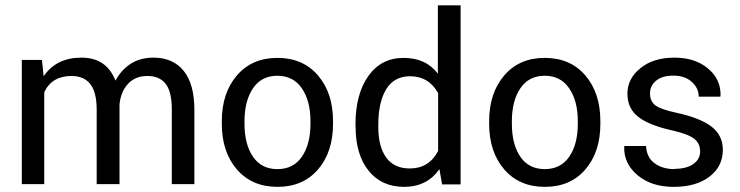

<svg xmlns="http://www.w3.org/2000/svg" viewBox="-20 -705 2832 735"><path d="M149.4 0H63.5V-475.6H140.6L147 -413.1Q195.8 -484.4 291.7 -484.4Q387.7 -484.4 421.9 -396.5Q471.2 -484.4 567.4 -484.4Q642.1 -484.4 683.1 -433.8Q724.1 -383.3 724.1 -284.2V0H637.7V-285.2Q637.7 -354 614.3 -384Q590.8 -414.1 544.2 -414.1Q497.6 -414.1 470 -384Q442.4 -354 437.5 -305.7V0H350.1V-285.2Q350.1 -351.6 325.9 -382.8Q301.8 -414.1 253.9 -414.1Q178.7 -414.1 149.4 -352.1Z M916 -241.2V-231.4Q916 -152.3 948.5 -105Q981 -57.6 1042 -57.6Q1103 -57.6 1135.7 -105.2Q1168.5 -152.8 1168.5 -231.4V-241.2Q1168.5 -318.8 1135.5 -366.9Q1102.5 -415 1041.7 -415Q981 -415 948.5 -366.9Q916 -318.8 916 -241.2ZM829.1 -231.4V-241.2Q829.1 -348.6 886.7 -416Q944.3 -483.4 1042 -483.4Q1139.6 -483.4 1197.3 -416.3Q1254.9 -349.1 1254.9 -241.2V-231.4Q1254.9 -123 1197.5 -56.4Q1140.1 10.3 1042.2 10.3Q944.3 10.3 886.7 -56.6Q829.1 -123.5 829.1 -231.4Z M1656.2 -422.9V-684.6H1743.2V1H1672.4L1662.1 -57.6Q1614.7 10.3 1527.3 10.3Q1439.9 10.3 1390.6 -52Q1341.3 -114.3 1341.3 -218.8L1340.8 -228Q1340.8 -344.7 1390.1 -414.1Q1439.5 -483.4 1524.9 -483.4Q1610.4 -483.4 1656.2 -422.9ZM1428.2 -228V-218.8Q1428.2 -144 1458.3 -102.1Q1488.3 -60.1 1548.8 -60.1Q1622.1 -60.1 1657.2 -127V-348.6Q1621.1 -413.1 1549.8 -413.1Q1488.8 -413.1 1458.5 -363.5Q1428.2 -314 1428.2 -228Z M1939.5 -241.2V-231.4Q1939.5 -152.3 1971.9 -105Q2004.4 -57.6 2065.4 -57.6Q2126.5 -57.6 2159.2 -105.2Q2191.9 -152.8 2191.9 -231.4V-241.2Q2191.9 -318.8 2158.9 -366.9Q2126 -415 2065.2 -415Q2004.4 -415 1971.9 -366.9Q1939.5 -318.8 1939.5 -241.2ZM1852.5 -231.4V-241.2Q1852.5 -348.6 1910.2 -416Q1967.8 -483.4 2065.4 -483.4Q2163.1 -483.4 2220.7 -416.3Q2278.3 -349.1 2278.3 -241.2V-231.4Q2278.3 -123 2220.9 -56.4Q2163.6 10.3 2065.7 10.3Q1967.8 10.3 1910.2 -56.6Q1852.5 -123.5 1852.5 -231.4Z M2556.2 -205.1Q2466.3 -224.6 2424.1 -257.1Q2381.8 -289.6 2381.8 -346.7Q2381.8 -403.8 2431.6 -444.1Q2481.4 -484.4 2561.5 -484.4Q2641.6 -484.4 2691.2 -442.1Q2740.7 -399.9 2738.3 -337.4L2737.3 -335H2654.8Q2654.8 -367.7 2628.2 -391.6Q2601.6 -415.5 2558.3 -415.5Q2515.1 -415.5 2491.7 -396.2Q2468.3 -377 2468.3 -347.2Q2468.3 -317.4 2488.8 -301.8Q2509.3 -286.1 2569.3 -273.4Q2661.1 -253.4 2704.1 -220Q2747.1 -186.5 2747.1 -131.3Q2747.1 -67.9 2696 -28.8Q2645 10.3 2559.1 10.3Q2473.1 10.3 2420.2 -34.7Q2367.2 -79.6 2369.6 -143.6L2370.6 -146H2453.1Q2455.6 -102.1 2486.1 -79.8Q2516.6 -57.6 2562.5 -57.6L2561.5 -58.6Q2607.4 -58.6 2633.8 -76.9Q2660.2 -95.2 2660.2 -125.5Q2660.2 -155.8 2637.7 -173.6Q2615.2 -191.4 2556.2 -205.1Z"/></svg>

Font: Yantramanav
Style: Regular
Weight: 400
Version: Version 1.001;PS 1.0;hotconv 1.0.72;makeotf.lib2.5.5900; ttf